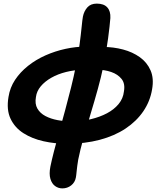

<svg xmlns="http://www.w3.org/2000/svg" viewBox="-20 -783 880 1063"><path d="M350 13Q284 13 221 -1Q158 -15 110 -45.5Q62 -76 38.5 -125.5Q15 -175 27 -246Q35 -298 63.5 -341Q92 -384 135.5 -418.5Q179 -453 232 -476.5Q285 -500 342.5 -512.5Q400 -525 455 -525L444 -397Q392 -396 346 -384.5Q300 -373 264 -352.5Q228 -332 205.5 -305Q183 -278 179 -246Q172 -208 187 -182Q202 -156 231.5 -140.5Q261 -125 298.5 -118Q336 -111 376 -111Q432 -111 482.5 -123Q533 -135 572.5 -156Q612 -177 637 -207.5Q662 -238 666 -276Q674 -320 653 -346Q632 -372 595.5 -384.5Q559 -397 517 -397L552 -523Q608 -523 661 -509Q714 -495 754 -466.5Q794 -438 813.5 -393.5Q833 -349 822 -288Q811 -222 773.5 -167Q736 -112 675.5 -71.5Q615 -31 532.5 -9Q450 13 350 13ZM325 260Q303 260 285 247Q267 234 259 207Q251 180 259 139Q266 105 278.5 56Q291 7 307.5 -52Q324 -111 341 -174Q358 -237 373.5 -299Q389 -361 400 -417Q413 -480 420.5 -536.5Q428 -593 432 -634Q436 -675 439 -691Q445 -721 463.5 -742Q482 -763 516 -763Q555 -763 574 -742Q593 -721 591 -683Q588 -643 578.5 -571Q569 -499 552 -415Q540 -357 521.5 -290Q503 -223 482 -154Q461 -85 442.5 -19.5Q424 46 413 101Q407 137 404.5 164Q402 191 400 200Q395 227 374 243.5Q353 260 325 260Z"/></svg>

Font: Shantell Sans
Style: Bold Italic
Weight: 700
Italic angle: -11°
Designer: Stephen Nixon, Anya Danilova, Shantell Martin
Foundry: Arrow Type
Version: Version 1.011;[c5ecc13dd]